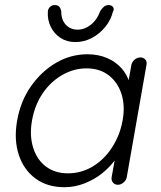

<svg xmlns="http://www.w3.org/2000/svg" viewBox="-20 -741 645 770"><path d="M543 -510.7Q555.7 -510.7 563 -502Q570.3 -493.2 567.4 -480.5L488.3 -30.3Q486.3 -18.6 475.6 -9.3Q464.8 0 453.1 0Q440.4 0 433.1 -8.8Q425.8 -17.6 427.7 -30.3L449.2 -149.4L467.8 -157.2Q462.9 -128.9 441.9 -100.1Q420.9 -71.3 390.1 -46.4Q359.4 -21.5 319.8 -5.9Q280.3 9.8 238.3 9.8Q169.9 9.8 122.6 -24.9Q75.2 -59.6 55.2 -120.6Q35.2 -181.6 48.8 -257.8Q62.5 -335.9 104.5 -395.5Q146.5 -455.1 205.1 -489.3Q263.7 -523.4 331.1 -523.4Q374 -523.4 409.2 -508.3Q444.3 -493.2 467.3 -467.3Q490.2 -441.4 500 -407.7Q509.8 -374 503.9 -337.9L484.4 -352.5L506.8 -480.5Q509.8 -493.2 520 -502Q530.3 -510.7 543 -510.7ZM252.9 -45.9Q305.7 -45.9 351.6 -73.2Q397.5 -100.6 429.2 -149.4Q460.9 -198.2 471.7 -257.8Q482.4 -316.4 467.3 -363.8Q452.1 -411.1 416 -439Q379.9 -466.8 327.1 -466.8Q275.4 -466.8 229 -439.9Q182.6 -413.1 150.9 -366.2Q119.1 -319.3 108.4 -257.8Q97.7 -198.2 112.8 -149.4Q127.9 -100.6 164.1 -73.2Q200.2 -45.9 252.9 -45.9ZM282.2 -572.3Q248 -572.3 222.7 -588.9Q197.3 -605.5 183.6 -633.3Q169.9 -661.1 171.9 -693.4Q171.9 -704.1 179.7 -712.4Q187.5 -720.7 199.2 -720.7Q211.9 -720.7 217.8 -713.9Q223.6 -707 225.6 -696.3Q225.6 -661.1 244.1 -641.6Q262.7 -622.1 291 -622.1Q319.3 -622.1 344.2 -641.6Q369.1 -661.1 381.8 -696.3Q388.7 -707 396.5 -713.9Q404.3 -720.7 416 -720.7Q426.8 -720.7 433.1 -712.9Q439.5 -705.1 432.6 -693.4Q424.8 -661.1 402.3 -633.3Q379.9 -605.5 348.6 -588.9Q317.4 -572.3 282.2 -572.3Z"/></svg>

Font: Quicksand
Style: Italic
Weight: 400
Designer: Andrew Paglinawan
Foundry: Andrew Paglinawan
Version: Version 3.006